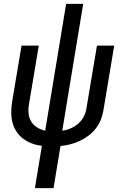

<svg xmlns="http://www.w3.org/2000/svg" viewBox="-20 -755 640 990"><path d="M160 215 196 -3Q170 -6 145.5 -15Q121 -24 100.5 -39Q80 -54 66 -75Q52 -96 45 -121Q38 -146 38 -173Q38 -200 42 -227L91 -520H180L129 -215Q125 -191 127.5 -168.5Q130 -146 141.5 -127.5Q153 -109 172 -97.5Q191 -86 213 -81L321 -735H409L301 -81Q324 -84 345.5 -93.5Q367 -103 384.5 -118.5Q402 -134 412.5 -155Q423 -176 426 -198L480 -520H569L513 -185Q509 -161 499.5 -137Q490 -113 473.5 -92Q457 -71 435.5 -55Q414 -39 390.5 -28Q367 -17 342.5 -11Q318 -5 292 -2L256 215Z"/></svg>

Font: Iosevka Md Ex Obl
Style: Regular
Weight: 500
Width: 7
Italic angle: -9°
Monospace: yes
Designer: Belleve Invis
Foundry: Belleve Invis
Version: Version 32.5.0; ttfautohint (v1.8.4)